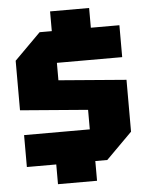

<svg xmlns="http://www.w3.org/2000/svg" viewBox="-56 -806 697 911"><g transform="rotate(-5 292.0 -350.0)"><path d="M43 -34V-186H356V-279L34 -305V-541L159 -666H217V-760H403V-666H539V-514H228V-431L550 -405V-158L426 -34H369V60H183V-34Z"/></g></svg>

Font: Tektur SemiCondensed ExtraBold
Style: Regular
Weight: 800
Width: 4
Designer: Adam Jagosz
Foundry: Adam Jagosz
Version: Version 1.005;gftools[0.9.30]